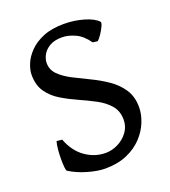

<svg xmlns="http://www.w3.org/2000/svg" viewBox="-121 -720 730 824"><g transform="rotate(-20 244.0 -307.5)"><path d="M376 -510.3 353.5 -513.2Q328.1 -549.8 296.4 -564.2Q264.6 -578.6 236.8 -578.6Q201.7 -578.6 179.9 -565.7Q158.2 -552.7 147.9 -533.9Q137.7 -515.1 137.7 -496.6Q137.7 -465.8 159.9 -443.6Q182.1 -421.4 217.3 -403.3Q252.4 -385.3 291.7 -366.5Q331.1 -347.7 366 -323.7Q400.9 -299.8 423.3 -266.1Q445.8 -232.4 445.8 -184.1Q445.8 -151.4 431.9 -116.7Q418 -82 390.1 -52.2Q362.3 -22.5 319.8 -3.9Q277.3 14.6 219.7 14.6Q186.5 14.6 141.4 1.7Q96.2 -11.2 61.5 -33.2Q58.1 -35.2 56.4 -50.3Q54.7 -65.4 54.7 -87.4Q54.7 -109.4 56.6 -131.1Q58.6 -152.8 63 -168L87.9 -165.5Q109.9 -107.9 152.3 -77.9Q194.8 -47.9 244.6 -47.9Q273.9 -47.9 301.5 -61.8Q329.1 -75.7 347.2 -100.3Q365.2 -125 365.2 -155.8Q365.2 -195.3 343 -221.4Q320.8 -247.6 286.1 -266.1Q251.5 -284.7 212.4 -302Q173.3 -319.3 138.4 -340.3Q103.5 -361.3 81.5 -392.6Q59.6 -423.8 59.6 -471.2Q59.6 -493.7 70.8 -521Q82 -548.3 106.4 -573.2Q130.9 -598.1 169.7 -614Q208.5 -629.9 264.2 -629.9Q311 -629.9 354.2 -617.2Q397.5 -604.5 415.5 -585Q419.9 -581.1 413.1 -565.7Q406.2 -550.3 395.3 -533.9Q384.3 -517.6 376 -510.3Z"/></g></svg>

Font: Gentium Book Plus
Style: Regular
Weight: 400
Designer: Victor Gaultney, Annie Olsen, Iska Routamaa, Becca Hirsbrunner
Foundry: SIL International
Version: Version 6.101